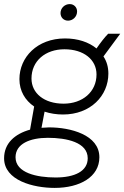

<svg xmlns="http://www.w3.org/2000/svg" viewBox="-27 -714 608 939"><path d="M281 -154C416 -154 503 -246 503 -354C503 -386 495 -414 479 -438L561 -549H502C484 -531 463 -503 445 -477C407 -508 354 -526 291 -526C155 -526 68 -434 68 -327C68 -269 96 -223 140 -193L120 -80C45 -59 -7 -13 -7 60C-7 169 137 205 240 205C364 205 459 151 459 55C459 -55 317 -91 213 -91L176 -89L191 -168C218 -159 249 -154 281 -154ZM245 154C154 154 49 132 49 55C49 -11 120 -40 207 -40C299 -40 402 -18 402 60C402 123 339 154 245 154ZM284 -207C189 -207 127 -258 127 -330C127 -416 195 -473 288 -473C383 -473 445 -422 445 -350C445 -264 376 -207 284 -207ZM306 -613C329 -613 350 -632 350 -658C350 -678 335 -694 314 -694C290 -694 269 -675 269 -650C269 -629 284 -613 306 -613Z"/></svg>

Font: Fixel Display 20240404 Light
Style: Italic
Weight: 300
Italic angle: -10°
Designer: AlfaBravo + MacPaw
Foundry: Kyrylo Tkachov, Marchela Mozhyna, Serhii Makarenko, Maria Weinstein, Zakhar Kryvoshyya
Version: Version 1.211;Glyphs 3.2 (3225)